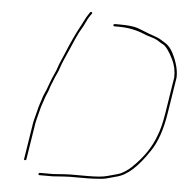

<svg xmlns="http://www.w3.org/2000/svg" viewBox="-49 -663 724 743"><g transform="rotate(5 313.5 -291.5)"><path d="M226.7 29C235.1 28.3 242.2 28 248.1 28H316.8C330.2 28 348.8 27 372.9 25C380.9 24.3 390.4 22.3 401.4 19C412.3 15.7 420.8 13.3 426.8 12C468.9 2.7 509.8 -34.7 552.8 -100C577.1 -135.5 594.3 -184.8 604.3 -248L626.8 -390C628.1 -417.9 620 -449.2 602.5 -483.9C593.8 -501.1 582.7 -513.7 569.1 -521.5C563.9 -524.5 558.5 -527.8 552.8 -531.5C547.1 -535.2 536.2 -540.2 517.2 -546.5C509.6 -548.8 502 -551.7 494.2 -555C486.3 -558.3 475.2 -562.7 460.9 -568C446.5 -573.3 422 -576 387.5 -576H372.5C368.3 -576 366 -574.5 365.5 -571.5C365 -568.5 366.9 -567 371.1 -567H386.1C422.7 -567 456.7 -560.3 487.9 -547C495.7 -543.7 505.8 -540.3 518.2 -536.8C530.4 -533.4 539.5 -528.8 547.8 -523C552.6 -519.7 557.8 -516.7 563.4 -514C575.3 -507.5 588.6 -489.2 603.4 -459C613.8 -437.7 618.6 -414.7 617.8 -390L595.3 -248C589.6 -212 582.4 -183.3 573.7 -162C557.4 -115.5 527.7 -71.6 484.3 -30.5C477.7 -24.2 470.2 -18.3 462.1 -13C453.9 -7.7 447.6 -4 442.8 -2C437.5 0 431.6 1.8 425.1 3.5C418.6 5.2 407.5 8.2 391.8 12.5C376.1 16.8 351.6 19 318.2 19H249.5C242.8 19 235.3 19.3 226.8 20L183.9 23H132.9C129.5 23 127.6 24.5 127.1 27.5C126.7 30.5 128.1 32 131.4 32H182.4ZM174 -388.5C176.7 -396.8 179.9 -405.5 183.7 -414.5C187.4 -423.5 191.3 -432.5 195.4 -441.5C199.5 -450.5 204 -460.7 208.8 -472C213.6 -483.3 218.3 -494.2 222.9 -504.5C227.5 -514.8 231.6 -523.3 234.9 -530C238.3 -536.7 241.8 -542.8 245.4 -548.5C248.9 -554.2 253.3 -562.5 258.3 -573.5C263.4 -584.5 268.1 -593 272.4 -599L278.8 -608C280.9 -610.7 280.4 -612.7 277.7 -614C275.3 -615.3 273.2 -615 271.6 -613L265 -603C260.7 -597 255.9 -588.3 250.4 -577C244.9 -565.7 240 -556.2 235.6 -548.7C231.3 -541.1 224.3 -527.2 214.8 -507C209.8 -496.3 204.9 -485.5 200.2 -474.5C195.4 -463.5 191.1 -453.2 187.2 -443.5C183.4 -433.8 179.4 -424.7 175.4 -416C171.3 -407.3 168 -398.7 165.3 -390C162.6 -381.3 159.5 -373.5 156 -366.5C152.6 -359.5 149.5 -352.3 146.6 -345C143.8 -337.7 141.3 -331.2 139.1 -325.5C136.8 -319.8 134.8 -314.2 132.9 -308.5C131 -302.8 128 -295.8 124.1 -287.3C120.2 -278.8 116.5 -268.7 113.2 -257C111.7 -251.7 110.1 -246.8 108.4 -242.5C106.7 -238.2 104.1 -228.8 100.7 -214.4C97.2 -200 94.5 -189.5 92.5 -183C91.1 -178.3 90 -173.3 89.1 -168L66.5 -25C66 -22.3 67.3 -21 70.3 -21C73.3 -21 75 -22.3 75.5 -25L98.1 -168C98.9 -172.7 99.9 -177.3 101.3 -182C103.3 -188.5 106.8 -202.2 111.8 -223C113.8 -231 115.5 -237 117.2 -241C118.8 -245 120.4 -249.7 121.9 -255C123.4 -260.3 125.3 -266 127.6 -272C129.9 -278 132.3 -283.8 134.9 -289.5C137.4 -295.2 139.5 -300.8 141 -306.5C142.6 -312.2 144.7 -317.8 147.2 -323.5C149.8 -329.2 152.2 -335.1 154.3 -341.2C156.4 -347.4 159.6 -354.7 163.8 -363.2C168 -371.7 171.4 -380.2 174 -388.5Z"/></g></svg>

Font: Proton
Style: LitExtIt
Weight: 500
Version: Version 1.017